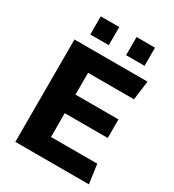

<svg xmlns="http://www.w3.org/2000/svg" viewBox="-207 -996 1012 1114"><g transform="rotate(30 299.0 -439.0)"><path d="M71 0V-686H560.5L543.5 -558H236V-412H524V-287.5H236V-128H546L563.5 0ZM136 -757V-878.5H260V-757ZM376 -757V-878.5H499.5V-757Z"/></g></svg>

Font: Chivo Medium
Style: Regular
Weight: 500
Designer: Hector Gatti
Foundry: Omnibus-Type
Version: Version 2.002